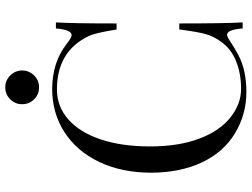

<svg xmlns="http://www.w3.org/2000/svg" viewBox="-133 -807 954 728"><g transform="rotate(-90 344.0 -443.0)"><path d="M575.7 -59.1Q568.4 -59.1 546.9 -44.4Q525.4 -30.3 500 -16.6Q442.9 14.2 358.9 14.2Q274.4 14.2 203.1 -28.8Q131.8 -71.3 92.8 -153.3Q53.7 -235.4 53.2 -346.7Q53.2 -458 93.8 -543.5Q134.3 -628.4 206.5 -675.3Q278.8 -722.2 371.1 -722.2Q471.2 -721.7 540.5 -668Q565.9 -648.4 574.7 -648.4Q595.2 -648.4 600.1 -708H623Q619.1 -643.1 619.1 -478H596.2Q583 -559.6 571.3 -583.5Q513.7 -704.1 369.1 -704.1Q304.2 -704.1 255.4 -661.1Q206.5 -618.2 179.7 -538.6Q152.8 -459 152.8 -351.1Q152.8 -243.2 182.1 -165Q211.4 -86.9 262.7 -46.4Q313.5 -5.9 371.1 -5.9Q428.7 -5.9 476.1 -24.9Q523.4 -43.9 549.8 -82Q570.3 -109.4 579.1 -141.6Q587.9 -173.8 596.2 -240.2H619.1Q619.1 -67.9 623 0H600.1Q595.7 -59.1 575.7 -59.1ZM377 -772Q359.4 -771.5 344.7 -780.3Q330.1 -789.1 321.3 -803.7Q312.5 -818.4 313 -835.9Q312.5 -853.5 321.3 -868.2Q330.1 -882.8 344.7 -891.6Q359.4 -900.4 377 -899.9Q394 -900.4 408.7 -891.6Q423.3 -882.8 432.1 -868.2Q440.9 -853.5 440.9 -835.9Q440.9 -818.4 432.1 -803.7Q423.3 -789.1 408.7 -780.3Q394 -771.5 377 -772Z"/></g></svg>

Font: PlayfairDisplay-Regular
Style: Regular
Weight: 400
Designer: Claus Eggers Sørensen
Foundry: Claus Eggers Sørensen
Version: Version 1.002;PS 001.002;hotconv 1.0.70;makeotf.lib2.5.58329